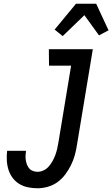

<svg xmlns="http://www.w3.org/2000/svg" viewBox="-20 -998 600 1026"><path d="M181 8Q155 8 130 3Q105 -2 83.5 -15Q62 -28 47.5 -47.5Q33 -67 25.5 -90.5Q18 -114 16.5 -140Q15 -166 18 -192H119Q117 -179 116.5 -166Q116 -153 118 -141Q120 -129 124.5 -117.5Q129 -106 137 -97Q145 -88 157 -84Q169 -80 181 -80Q198 -80 214 -88Q230 -96 241.5 -109.5Q253 -123 261.5 -138.5Q270 -154 276 -170.5Q282 -187 285.5 -203Q289 -219 292 -236L360 -647H242L241 -735H476L391 -222Q387 -195 379.5 -168Q372 -141 359 -115Q346 -89 328.5 -65.5Q311 -42 287.5 -25Q264 -8 236 0Q208 8 181 8ZM315 -805 272 -840 386 -978H494L560 -836L509 -809L431 -917Z"/></svg>

Font: Iosevka SS18 Semibold
Style: Italic
Weight: 600
Italic angle: -9°
Monospace: yes
Designer: Belleve Invis
Foundry: Belleve Invis
Version: Version 25.1.1; ttfautohint (v1.8.4)